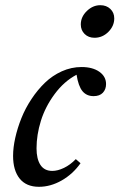

<svg xmlns="http://www.w3.org/2000/svg" viewBox="-20 -700 455 731"><path d="M339.8 -556.2Q316.9 -556.2 302.2 -570.6Q287.6 -585 287.6 -606.9Q287.6 -635.7 310.5 -658Q333.5 -680.2 361.8 -680.2Q385.3 -680.2 400.1 -666Q415 -651.9 415 -629.9Q415 -601.1 392.6 -578.6Q370.1 -556.2 339.8 -556.2ZM128.4 11.2Q80.1 11.2 54.9 -20Q29.8 -51.3 29.8 -106.4Q29.8 -138.2 38.1 -175.3Q46.4 -212.4 61.5 -250.2Q76.7 -288.1 99.9 -323Q123 -357.9 151.1 -385Q179.2 -412.1 215.3 -428.5Q251.5 -444.8 290.5 -444.8Q332.5 -444.8 358.2 -426.8Q383.8 -408.7 383.8 -379.9Q383.8 -359.9 371.6 -346.9Q359.4 -334 336.4 -334Q309.6 -334 293.9 -353Q278.3 -372.1 271.5 -415.5Q223.6 -390.1 188 -341.8Q152.3 -293.5 135.7 -240Q119.1 -186.5 119.1 -135.3Q119.1 -94.7 134 -72Q148.9 -49.3 179.2 -49.3Q199.7 -49.3 223.6 -60.8Q247.6 -72.3 268.6 -94.2L286.6 -78.6Q257.3 -37.1 214.8 -12.9Q172.4 11.2 128.4 11.2Z"/></svg>

Font: Elstob Medium
Style: Italic
Weight: 500
Italic angle: -20°
Designer: Peter S. Baker
Version: Version 1.015